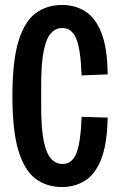

<svg xmlns="http://www.w3.org/2000/svg" viewBox="-20 -742 480 774"><path d="M230 12Q169 12 124 -21Q79 -54 54.5 -134Q30 -214 30 -355Q30 -496 54.5 -576Q79 -656 124 -689Q169 -722 230 -722Q283 -722 324 -696Q365 -670 389 -609Q413 -548 414 -442L309 -438Q305 -545 287 -587Q269 -629 231 -629Q205 -629 186 -609Q167 -589 156.5 -538.5Q146 -488 146 -398V-312Q146 -223 156.5 -172.5Q167 -122 186.5 -101.5Q206 -81 232 -81Q270 -81 287.5 -123Q305 -165 309 -271L414 -268Q412 -160 387.5 -99Q363 -38 322 -13Q281 12 230 12Z"/></svg>

Font: Special Gothic Condensed Medium
Style: Regular
Weight: 500
Width: 3
Designer: Alistair McCready
Foundry: Monolith
Version: Version 1.000; ttfautohint (v1.8.4.7-5d5b)